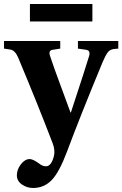

<svg xmlns="http://www.w3.org/2000/svg" viewBox="-32 -694 609 956"><path d="M117 -587V-674H428V-587ZM-12 -452V-490H268V-452L230 -446Q207 -443 218 -413Q236 -358 274.5 -255Q313 -152 319 -134H321Q395 -359 412 -416Q419 -443 397 -446L356 -452V-490H557V-452L536 -450Q516 -448 505 -434Q494 -420 479 -385Q366 -112 302 60Q263 164 225 203Q187 242 133 242Q102 242 77 224.5Q52 207 52 179Q52 150 72 124Q92 98 116 98Q132 98 161 119Q179 134 197 134Q223 134 236 85Q244 54 230 19Q157 -172 59 -406Q44 -442 21 -447Z"/></svg>

Font: Heuristica
Style: Bold
Weight: 700
Version: Version 1.0.2